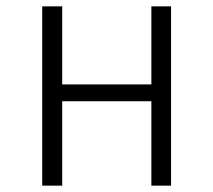

<svg xmlns="http://www.w3.org/2000/svg" viewBox="-20 -585 672 605"><path d="M457 0H519V-565H457V-319H176V-565H113V0H176V-266H457Z"/></svg>

Font: Glow Sans SC Normal
Style: Regular
Weight: 400
Designer: Ryoko NISHIZUKA (kana, bopomofo & ideographs); Paul D. Hunt (Latin, Greek & Cyrillic); Sandoll Communications, Soo-young
Version: Version 0.93